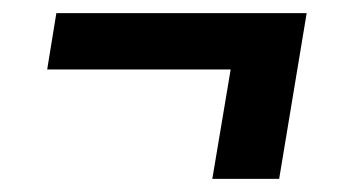

<svg xmlns="http://www.w3.org/2000/svg" viewBox="-20 -403 540 293"><path d="M406 -130H304L332 -297H52L66 -383H448Z"/></svg>

Font: Iosevka
Style: Bold Italic
Weight: 700
Italic angle: -9°
Monospace: yes
Designer: Belleve Invis
Foundry: Belleve Invis
Version: Version 32.5.0; ttfautohint (v1.8.4)